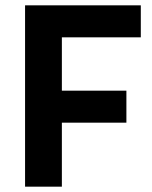

<svg xmlns="http://www.w3.org/2000/svg" viewBox="-20 -700 571 720"><path d="M74 0V-680H508V-560H212V-360H454V-240H212V0Z"/></svg>

Font: Titillium Web[RUS by Daymarius]
Style: Bold
Weight: 700
Designer: Cyrillization by Daymarius
Foundry: Cyrillization by Daymarius
Version: Version 1.002 September 11, 2018